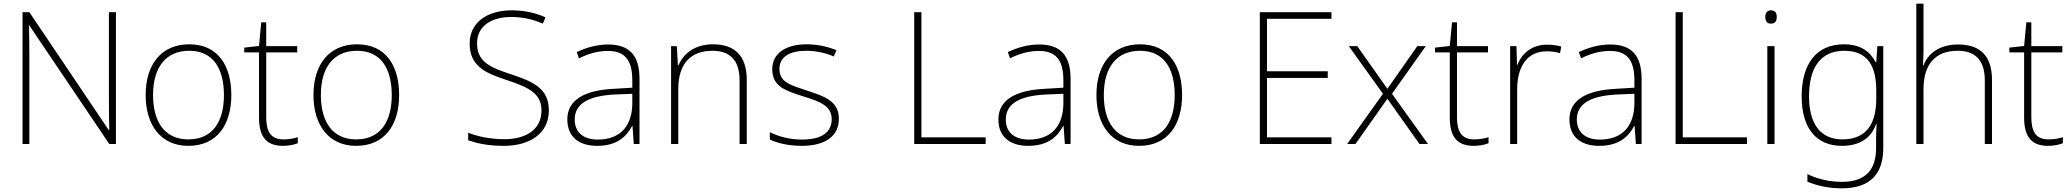

<svg xmlns="http://www.w3.org/2000/svg" viewBox="-20 -780 11221 1040"><path d="M608 0V-714H570V-231C570 -181 571 -120 572 -74H570L139 -714H102V0H139V-481C139 -538 138 -587 137 -642H139L572 0Z M1233 -265C1233 -423 1162 -540 1005 -540C857 -540 769 -435 769 -265C769 -104 850 10 1000 10C1156 10 1233 -105 1233 -265ZM809 -265C809 -415 878 -505 1005 -505C1140 -505 1193 -401 1193 -265C1193 -124 1134 -25 1000 -25C871 -25 809 -122 809 -265Z M1515 -25C1446 -25 1422 -68 1422 -146V-496H1590V-530H1422V-659H1395L1383 -531L1303 -522V-496H1383V-143C1383 -43 1420 10 1512 10C1546 10 1571 4 1593 -4V-37C1572 -30 1546 -25 1515 -25Z M2142 -265C2142 -423 2071 -540 1914 -540C1766 -540 1678 -435 1678 -265C1678 -104 1759 10 1909 10C2065 10 2142 -105 2142 -265ZM1718 -265C1718 -415 1787 -505 1914 -505C2049 -505 2102 -401 2102 -265C2102 -124 2043 -25 1909 -25C1780 -25 1718 -122 1718 -265Z M2953 -182C2953 -299 2871 -338 2744 -379C2638 -414 2564 -444 2564 -545C2564 -643 2647 -688 2749 -688C2804 -688 2861 -678 2920 -652L2935 -686C2877 -712 2817 -724 2751 -724C2624 -724 2524 -662 2524 -544C2524 -426 2603 -386 2720 -348C2844 -307 2913 -275 2913 -181C2913 -75 2824 -26 2713 -26C2633 -26 2568 -41 2516 -61V-20C2563 -4 2621 10 2710 10C2846 10 2953 -54 2953 -182Z M3274 -539C3213 -539 3155 -522 3104 -498L3116 -464C3171 -491 3219 -504 3273 -504C3361 -504 3405 -459 3405 -345V-305L3305 -299C3144 -291 3053 -238 3053 -133C3053 -44 3110 10 3214 10C3319 10 3372 -37 3404 -98H3406L3413 0H3444V-353C3444 -482 3387 -539 3274 -539ZM3309 -268 3405 -272V-219C3404 -101 3343 -24 3218 -24C3139 -24 3093 -64 3093 -133C3093 -221 3173 -261 3309 -268Z M3842 -540C3739 -540 3680 -486 3655 -426H3652L3646 -530H3615V0H3654V-297C3654 -437 3723 -505 3839 -505C3933 -505 3986 -455 3986 -345V0H4025V-347C4025 -479 3959 -540 3842 -540Z M4524 -137C4524 -235 4440 -260 4349 -290C4264 -319 4202 -333 4202 -407C4202 -472 4257 -505 4348 -505C4400 -505 4458 -492 4496 -474L4511 -508C4467 -526 4412 -540 4349 -540C4235 -540 4163 -490 4163 -406C4163 -310 4235 -289 4331 -258C4422 -230 4485 -206 4485 -135C4485 -67 4437 -24 4323 -24C4261 -24 4200 -39 4150 -64V-24C4188 -6 4249 10 4322 10C4454 10 4524 -45 4524 -137Z M4932 0H5319V-36H4971V-714H4932Z M5609 -539C5548 -539 5490 -522 5439 -498L5451 -464C5506 -491 5554 -504 5608 -504C5696 -504 5740 -459 5740 -345V-305L5640 -299C5479 -291 5388 -238 5388 -133C5388 -44 5445 10 5549 10C5654 10 5707 -37 5739 -98H5741L5748 0H5779V-353C5779 -482 5722 -539 5609 -539ZM5644 -268 5740 -272V-219C5739 -101 5678 -24 5553 -24C5474 -24 5428 -64 5428 -133C5428 -221 5508 -261 5644 -268Z M6383 -265C6383 -423 6312 -540 6155 -540C6007 -540 5919 -435 5919 -265C5919 -104 6000 10 6150 10C6306 10 6383 -105 6383 -265ZM5959 -265C5959 -415 6028 -505 6155 -505C6290 -505 6343 -401 6343 -265C6343 -124 6284 -25 6150 -25C6021 -25 5959 -122 5959 -265Z M7192 0V-36H6843V-358H7172V-394H6843V-678H7192V-714H6804V0Z M7471 -272 7277 0H7322L7495 -245L7669 0H7715L7520 -272L7703 -530H7657L7495 -299L7332 -530H7286Z M7965 -25C7896 -25 7872 -68 7872 -146V-496H8040V-530H7872V-659H7845L7833 -531L7753 -522V-496H7833V-143C7833 -43 7870 10 7962 10C7996 10 8021 4 8043 -4V-37C8022 -30 7996 -25 7965 -25Z M8360 -538C8277 -538 8222 -490 8200 -429H8197L8194 -530H8160V0H8198V-295C8198 -421 8253 -502 8358 -502C8386 -502 8407 -499 8430 -492L8437 -528C8414 -534 8389 -538 8360 -538Z M8702 -539C8641 -539 8583 -522 8532 -498L8544 -464C8599 -491 8647 -504 8701 -504C8789 -504 8833 -459 8833 -345V-305L8733 -299C8572 -291 8481 -238 8481 -133C8481 -44 8538 10 8642 10C8747 10 8800 -37 8832 -98H8834L8841 0H8872V-353C8872 -482 8815 -539 8702 -539ZM8737 -268 8833 -272V-219C8832 -101 8771 -24 8646 -24C8567 -24 8521 -64 8521 -133C8521 -221 8601 -261 8737 -268Z M9056 0H9443V-36H9095V-714H9056Z M9572 -724C9551 -724 9542 -709 9542 -688C9542 -667 9551 -652 9572 -652C9597 -652 9604 -667 9604 -688C9604 -709 9597 -724 9572 -724ZM9592 -530H9553V0H9592Z M9968 -540C9817 -540 9739 -432 9739 -258C9739 -83 9820 10 9957 10C10051 10 10115 -30 10142 -108H10145C10143 -74 10142 -49 10142 -15V23C10142 134 10090 205 9958 205C9883 205 9819 187 9770 163V204C9819 224 9877 240 9957 240C10118 240 10181 154 10181 22V-530H10149L10143 -443H10140C10110 -500 10059 -540 9968 -540ZM9970 -505C10100 -505 10143 -418 10143 -289V-246C10143 -132 10106 -25 9960 -25C9843 -25 9779 -106 9779 -258C9779 -413 9841 -505 9970 -505Z M10399 -504V-760H10360V0H10399V-297C10399 -437 10468 -505 10584 -505C10678 -505 10731 -455 10731 -345V0H10770V-347C10770 -479 10704 -539 10587 -539C10483 -539 10422 -488 10399 -426H10396C10397 -454 10399 -475 10399 -504Z M11076 -25C11007 -25 10983 -68 10983 -146V-496H11151V-530H10983V-659H10956L10944 -531L10864 -522V-496H10944V-143C10944 -43 10981 10 11073 10C11107 10 11132 4 11154 -4V-37C11133 -30 11107 -25 11076 -25Z"/></svg>

Font: Noto Sans Lao ExtraLight
Style: Regular
Weight: 200
Designer: Monotype Design Team
Foundry: Monotype Imaging Inc.
Version: Version 2.003